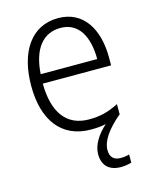

<svg xmlns="http://www.w3.org/2000/svg" viewBox="-115 -618 725 912"><g transform="rotate(-15 248.0 -161.5)"><path d="M324 125C324 80 358 32 419 -21C421 -22 423 -23 424 -24V-75C373 -49 333 -39 278 -39C169 -39 110 -116 109 -260H445V-300C445 -437 384 -542 259 -542C126 -542 53 -429 53 -263C53 -97 128 10 275 10C302 10 326 8 348 3C305 42 276 87 276 132C276 189 309 219 367 219C388 219 405 215 418 211V171C409 174 393 177 375 177C342 177 324 159 324 125ZM258 -494C348 -494 389 -415 389 -306H111C119 -430 173 -494 258 -494Z"/></g></svg>

Font: Noto Sans Armenian SemiCondensed Light
Style: Regular
Weight: 300
Width: 4
Designer: Monotype Design Team
Foundry: Monotype Imaging Inc.
Version: Version 2.008